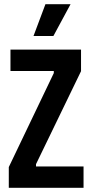

<svg xmlns="http://www.w3.org/2000/svg" viewBox="-20 -897 441 917"><path d="M22 0V-99L237 -548V-558H30V-660H367V-557L152 -113V-102H379V0ZM235 -725H140L197 -877H317Z"/></svg>

Font: Bricolage Grotesque Condensed SemiBold
Style: Regular
Weight: 600
Width: 3
Designer: Mathieu Triay
Foundry: Atelier Triay
Version: Version 1.000;gftools[0.9.30]